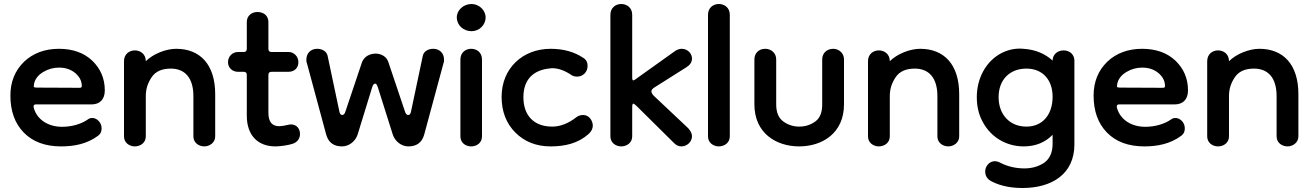

<svg xmlns="http://www.w3.org/2000/svg" viewBox="-20 -716 6568 960"><path d="M286 16C350 16 415 4 470 -37C486 -49 488 -63 488 -75C488 -103 465 -126 442 -126C433 -126 426 -124 421 -120C386 -95 338 -82 290 -82C223 -82 166 -116 149 -176C148 -179 148 -181 148 -184C148 -191 152 -194 160 -194H438C477 -194 504 -217 504 -264C504 -323 483 -372 442 -412C400 -452 344 -472 275 -472C204 -472 145 -450 100 -407C55 -363 32 -307 32 -238C32 -161 54 -99 99 -53C144 -7 206 16 286 16ZM163 -278C146 -278 149 -284 149 -286C149 -289 150 -291 150 -294C150 -295 150 -296 150 -296C155 -321 171 -341 196 -356C221 -371 248 -378 275 -378C307 -378 334 -369 356 -351C378 -332 389 -311 389 -286C389 -280 386 -277 379 -277Z M1002 16C1027 16 1056 -2 1056 -34V-245C1056 -394 980 -472 861 -472C809 -472 745 -446 709 -410C709 -446 682 -464 654 -464C627 -464 600 -446 600 -410V-34C600 -2 627 16 654 16C682 16 709 -2 709 -34V-237C709 -271 719 -302 739 -331C758 -359 790 -373 834 -373C902 -373 947 -330 947 -235V-34C947 -2 974 16 1002 16Z M1357 16C1382 16 1423 10 1446 2C1470 -7 1480 -27 1480 -46C1480 -73 1463 -94 1434 -94C1425 -94 1397 -85 1376 -85C1340 -85 1322 -107 1322 -152V-341C1322 -352 1327 -357 1338 -357H1422C1453 -357 1472 -377 1472 -405C1472 -434 1449 -456 1424 -456H1338C1327 -456 1322 -461 1322 -472V-606C1322 -637 1299 -656 1267 -656C1238 -656 1214 -637 1214 -606V-472C1214 -461 1209 -456 1198 -456H1170C1142 -456 1120 -434 1120 -405C1120 -377 1142 -357 1170 -357H1198C1209 -357 1214 -352 1214 -341V-138C1214 -35 1273 16 1357 16Z M1690 16C1726 16 1757 -10 1768 -43L1840 -277C1844 -291 1849 -298 1856 -298C1861 -298 1866 -291 1870 -277L1944 -43C1955 -10 1986 16 2022 16C2064 16 2090 -4 2101 -43L2198 -402C2201 -407 2200 -415 2200 -419C2200 -450 2178 -472 2146 -472C2122 -472 2099 -460 2094 -437L2035 -158C2033 -147 2028 -141 2021 -141C2014 -141 2008 -147 2005 -158L1922 -405C1913 -434 1885 -448 1858 -448C1830 -448 1801 -434 1790 -405L1707 -158C1704 -147 1698 -141 1691 -141C1684 -141 1679 -147 1677 -158L1618 -437C1613 -460 1590 -472 1566 -472C1534 -472 1512 -450 1512 -419C1512 -415 1511 -407 1514 -402L1611 -43C1622 -4 1648 16 1690 16Z M2338 -560C2375 -560 2408 -590 2408 -629C2408 -665 2375 -696 2338 -696C2297 -696 2264 -665 2264 -629C2264 -590 2297 -560 2338 -560ZM2336 16C2364 16 2390 -2 2390 -34V-418C2390 -454 2364 -472 2336 -472C2308 -472 2282 -454 2282 -418V-34C2282 -2 2308 16 2336 16Z M2733 16C2805 16 2870 1 2923 -46C2937 -59 2944 -73 2944 -88C2944 -109 2928 -141 2896 -141C2882 -141 2871 -137 2862 -130C2822 -99 2782 -83 2741 -83C2649 -83 2597 -139 2597 -230C2597 -318 2646 -366 2730 -374C2734 -374 2738 -375 2741 -375C2772 -375 2805 -363 2840 -339C2847 -335 2856 -333 2866 -333C2893 -333 2918 -354 2918 -387C2918 -404 2911 -418 2896 -427C2851 -457 2797 -472 2733 -472C2592 -472 2488 -373 2488 -232C2488 -159 2511 -99 2557 -53C2603 -7 2662 16 2733 16Z M3086 16C3114 16 3141 -2 3141 -34V-179C3141 -192 3143 -198 3147 -198C3149 -198 3154 -194 3162 -187L3349 -2C3360 10 3373 16 3387 16C3415 16 3440 -7 3440 -35C3440 -47 3434 -60 3422 -74L3248 -238C3241 -246 3237 -253 3237 -259C3237 -266 3242 -272 3251 -278L3414 -381C3431 -392 3440 -406 3440 -424C3440 -448 3418 -472 3389 -472C3379 -472 3368 -469 3357 -462L3158 -320C3153 -316 3149 -314 3146 -314C3143 -314 3141 -319 3141 -330V-642C3141 -678 3114 -696 3086 -696C3059 -696 3032 -678 3032 -642V-34C3032 -2 3059 16 3086 16Z M3574 16C3602 16 3629 -2 3629 -34V-642C3629 -678 3602 -696 3574 -696C3547 -696 3520 -678 3520 -642V-34C3520 -2 3547 16 3574 16Z M4091 -194C4091 -154 4080 -126 4057 -109C4034 -92 4007 -83 3976 -83C3946 -83 3919 -92 3896 -109C3873 -126 3861 -154 3861 -194V-419C3861 -450 3837 -472 3806 -472C3774 -472 3752 -450 3752 -419V-194C3752 -50 3861 16 3976 16C4091 16 4200 -50 4200 -194V-419C4200 -450 4175 -472 4146 -472C4114 -472 4091 -450 4091 -419Z M4722 16C4747 16 4776 -2 4776 -34V-245C4776 -394 4700 -472 4581 -472C4529 -472 4465 -446 4429 -410C4429 -446 4402 -464 4374 -464C4347 -464 4320 -446 4320 -410V-34C4320 -2 4347 16 4374 16C4402 16 4429 -2 4429 -34V-237C4429 -271 4439 -302 4459 -331C4478 -359 4510 -373 4554 -373C4622 -373 4667 -330 4667 -235V-34C4667 -2 4694 16 4722 16Z M5093 224C5237 224 5352 156 5352 6V-413C5352 -442 5330 -464 5298 -464C5266 -464 5243 -442 5243 -413C5207 -446 5159 -468 5098 -472C5092 -472 5086 -473 5080 -473C5042 -473 5007 -463 4974 -443C4909 -403 4864 -325 4864 -230C4864 -183 4874 -141 4895 -104C4936 -29 5012 16 5099 16C5159 16 5207 -5 5243 -42V3C5243 46 5229 77 5202 97C5174 116 5141 126 5102 126C5065 126 5023 119 4982 98C4973 93 4963 90 4954 90C4926 90 4906 116 4906 141C4906 163 4916 179 4936 190C4989 218 5048 224 5093 224ZM5112 -83C5027 -83 4973 -145 4973 -230C4973 -318 5029 -373 5112 -373C5193 -373 5243 -317 5243 -232C5243 -143 5193 -83 5112 -83Z M5702 16C5766 16 5831 4 5886 -37C5902 -49 5904 -63 5904 -75C5904 -103 5881 -126 5858 -126C5849 -126 5842 -124 5837 -120C5802 -95 5754 -82 5706 -82C5639 -82 5582 -116 5565 -176C5564 -179 5564 -181 5564 -184C5564 -191 5568 -194 5576 -194H5854C5893 -194 5920 -217 5920 -264C5920 -323 5899 -372 5858 -412C5816 -452 5760 -472 5691 -472C5620 -472 5561 -450 5516 -407C5471 -363 5448 -307 5448 -238C5448 -161 5470 -99 5515 -53C5560 -7 5622 16 5702 16ZM5579 -278C5562 -278 5565 -284 5565 -286C5565 -289 5566 -291 5566 -294C5566 -295 5566 -296 5566 -296C5571 -321 5587 -341 5612 -356C5637 -371 5664 -378 5691 -378C5723 -378 5750 -369 5772 -351C5794 -332 5805 -311 5805 -286C5805 -280 5802 -277 5795 -277Z M6418 16C6443 16 6472 -2 6472 -34V-245C6472 -394 6396 -472 6277 -472C6225 -472 6161 -446 6125 -410C6125 -446 6098 -464 6070 -464C6043 -464 6016 -446 6016 -410V-34C6016 -2 6043 16 6070 16C6098 16 6125 -2 6125 -34V-237C6125 -271 6135 -302 6155 -331C6174 -359 6206 -373 6250 -373C6318 -373 6363 -330 6363 -235V-34C6363 -2 6390 16 6418 16Z"/></svg>

Font: Dongle
Style: Regular
Weight: 400
Designer: Yanghee Ryu
Foundry: Yanghee Ryu
Version: Version 2.000